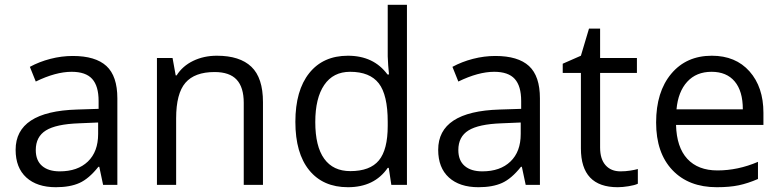

<svg xmlns="http://www.w3.org/2000/svg" viewBox="-20 -780 3293 810"><path d="M415 0 398.9 -76.2H395Q355 -25.9 315.2 -8.1Q275.4 9.8 215.8 9.8Q136.2 9.8 91.1 -31.2Q45.9 -72.3 45.9 -147.9Q45.9 -310.1 305.2 -317.9L396 -320.8V-354Q396 -417 368.9 -447Q341.8 -477.1 282.2 -477.1Q215.3 -477.1 130.9 -436L106 -498Q145.5 -519.5 192.6 -531.7Q239.7 -543.9 287.1 -543.9Q382.8 -543.9 429 -501.5Q475.1 -459 475.1 -365.2V0ZM231.9 -57.1Q307.6 -57.1 350.8 -98.6Q394 -140.1 394 -214.8V-263.2L313 -259.8Q216.3 -256.3 173.6 -229.7Q130.9 -203.1 130.9 -147Q130.9 -103 157.5 -80.1Q184.1 -57.1 231.9 -57.1Z M1008.3 0V-346.2Q1008.3 -411.6 978.5 -443.8Q948.7 -476.1 885.3 -476.1Q801.3 -476.1 762.2 -430.7Q723.1 -385.3 723.1 -280.8V0H642.1V-535.2H708L721.2 -461.9H725.1Q750 -501.5 794.9 -523.2Q839.8 -544.9 895 -544.9Q991.7 -544.9 1040.5 -498.3Q1089.4 -451.7 1089.4 -349.1V0Z M1620.1 -71.8H1615.7Q1559.6 9.8 1447.8 9.8Q1342.8 9.8 1284.4 -62Q1226.1 -133.8 1226.1 -266.1Q1226.1 -398.4 1284.7 -471.7Q1343.3 -544.9 1447.8 -544.9Q1556.6 -544.9 1614.7 -465.8H1621.1L1617.7 -504.4L1615.7 -542V-759.8H1696.8V0H1630.9ZM1458 -58.1Q1541 -58.1 1578.4 -103.3Q1615.7 -148.4 1615.7 -249V-266.1Q1615.7 -379.9 1577.9 -428.5Q1540 -477.1 1457 -477.1Q1385.7 -477.1 1347.9 -421.6Q1310.1 -366.2 1310.1 -265.1Q1310.1 -162.6 1347.7 -110.4Q1385.3 -58.1 1458 -58.1Z M2197.8 0 2181.6 -76.2H2177.7Q2137.7 -25.9 2097.9 -8.1Q2058.1 9.8 1998.5 9.8Q1918.9 9.8 1873.8 -31.2Q1828.6 -72.3 1828.6 -147.9Q1828.6 -310.1 2087.9 -317.9L2178.7 -320.8V-354Q2178.7 -417 2151.6 -447Q2124.5 -477.1 2064.9 -477.1Q1998 -477.1 1913.6 -436L1888.7 -498Q1928.2 -519.5 1975.3 -531.7Q2022.5 -543.9 2069.8 -543.9Q2165.5 -543.9 2211.7 -501.5Q2257.8 -459 2257.8 -365.2V0ZM2014.6 -57.1Q2090.3 -57.1 2133.5 -98.6Q2176.8 -140.1 2176.8 -214.8V-263.2L2095.7 -259.8Q1999 -256.3 1956.3 -229.7Q1913.6 -203.1 1913.6 -147Q1913.6 -103 1940.2 -80.1Q1966.8 -57.1 2014.6 -57.1Z M2597.7 -57.1Q2619.1 -57.1 2639.2 -60.3Q2659.2 -63.5 2670.9 -66.9V-4.9Q2657.7 1.5 2632.1 5.6Q2606.4 9.8 2585.9 9.8Q2430.7 9.8 2430.7 -153.8V-472.2H2354V-511.2L2430.7 -544.9L2464.8 -659.2H2511.7V-535.2H2667V-472.2H2511.7V-157.2Q2511.7 -108.9 2534.7 -83Q2557.6 -57.1 2597.7 -57.1Z M3003.9 9.8Q2885.3 9.8 2816.7 -62.5Q2748 -134.8 2748 -263.2Q2748 -392.6 2811.8 -468.8Q2875.5 -544.9 2982.9 -544.9Q3083.5 -544.9 3142.1 -478.8Q3200.7 -412.6 3200.7 -304.2V-252.9H2832Q2834.5 -158.7 2879.6 -109.9Q2924.8 -61 3006.8 -61Q3093.3 -61 3177.7 -97.2V-24.9Q3134.8 -6.3 3096.4 1.7Q3058.1 9.8 3003.9 9.8ZM2981.9 -477.1Q2917.5 -477.1 2879.2 -435.1Q2840.8 -393.1 2834 -318.8H3113.8Q3113.8 -395.5 3079.6 -436.3Q3045.4 -477.1 2981.9 -477.1Z"/></svg>

Font: f02293617
Style: Regular
Weight: 400
Foundry: Ascender Corporation
Version: Version 1.10